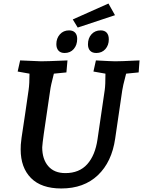

<svg xmlns="http://www.w3.org/2000/svg" viewBox="-20 -1052 810 1087"><path d="M97 -206Q96 -227 102 -272Q108 -317 122 -405L142 -543Q147 -577 147 -635L80 -647L94 -710Q192 -705 212 -705Q247 -705 339 -709L362 -710L356 -642L285 -635Q267 -566 264 -540L255 -479Q236 -352 228 -295Q220 -238 219 -218Q219 -151 253 -111.5Q287 -72 350 -72Q429 -72 474 -122.5Q519 -173 532 -263L573 -543Q577 -570 577 -635L509 -647L523 -710Q613 -705 632 -705Q664 -705 746 -709L770 -710L765 -642L694 -635Q674 -559 672 -540L632 -267Q613 -135 534 -60Q455 15 327 15Q214 15 155.5 -44Q97 -103 97 -206ZM299 -802Q299 -835 319 -857.5Q339 -880 371 -880Q393 -880 405 -867.5Q417 -855 417 -832Q417 -797 397.5 -774.5Q378 -752 346 -752Q323 -752 311 -765.5Q299 -779 299 -802ZM478 -801Q478 -836 498 -858Q518 -880 550 -880Q572 -880 584 -867Q596 -854 596 -829Q596 -796 576.5 -774Q557 -752 525 -752Q502 -752 490 -765Q478 -778 478 -801ZM392 -942 594 -1032 631 -966 420 -896Z"/></svg>

Font: Andada Pro
Style: Bold Italic
Weight: 700
Italic angle: -7°
Designer: Carolina Giovagnoli
Foundry: Huerta Tipografica
Version: Version 3.005; ttfautohint (v1.8.4)